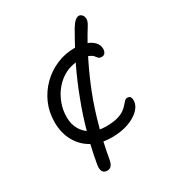

<svg xmlns="http://www.w3.org/2000/svg" viewBox="-185 -744 924 1006"><g transform="rotate(-30 277.5 -241.0)"><path d="M278 9Q251 9 227 5Q216 54 207 105Q203 127 193.5 137.5Q184 148 170 148Q151 148 142.5 135.5Q134 123 138 95Q148 38 161 -18Q112 -44 84 -94Q56 -143 56 -210Q56 -270 78.5 -321.5Q101 -373 140.5 -412Q180 -451 231.5 -473Q283 -495 341 -495Q342 -495 344 -495Q368 -540 394 -585Q421 -630 444 -630Q454 -630 462.5 -621Q471 -612 471.5 -596.5Q472 -581 458 -559Q434 -521 413 -483Q438 -473 453 -457Q469 -439 469 -416Q469 -403 462.5 -393Q456 -383 442 -383Q428 -383 422.5 -389.5Q417 -396 409.5 -405Q402 -414 385 -421Q383 -421 381 -422Q376 -413 372 -404Q334 -327 305 -253Q270 -163 247 -75Q244 -67 242 -59Q259 -56 278 -56Q321 -56 348 -63.5Q375 -71 390.5 -82Q406 -93 415.5 -104.5Q425 -116 432.5 -123.5Q440 -131 450 -131Q472 -131 472 -104Q472 -73 446.5 -47.5Q421 -22 377.5 -6.5Q334 9 278 9ZM234 -253Q265 -336 305 -419Q307 -422 309 -426Q276 -422 248 -409Q210 -390 182.5 -358Q155 -326 139.5 -285.5Q124 -245 124 -201Q124 -156 144 -124Q158 -101 179 -86Q202 -170 234 -253Z"/></g></svg>

Font: Shantell Sans Light Light
Style: Regular
Weight: 300
Version: Version 1.008;[ac192a2d6]